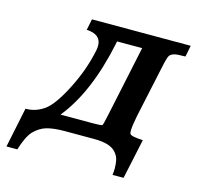

<svg xmlns="http://www.w3.org/2000/svg" viewBox="-104 -533 757 738"><g transform="rotate(15 275.0 -163.5)"><path d="M174 -442H567L558 -397Q524 -397 513 -393.5Q502 -390 496 -383Q490 -375 481 -331L437 -126Q429 -85 429 -67Q429 -58 431 -55Q436 -46 483 -44L449 115H405Q407 101 407 89Q407 76 404.5 59.5Q402 43 389.5 28Q377 13 355 6.5Q333 0 301 0Q297 0 292 0H185Q140 0 112.5 8Q85 16 62 40Q51 53 42.5 71.5Q34 90 26 115H-17L16 -44Q39 -44 58 -51Q77 -58 93 -70Q126 -96 165 -173Q205 -252 221 -331Q223 -341 223 -350Q223 -395 165 -398ZM289 -385 287 -374Q244 -170 152 -57H280Q315 -57 318 -60Q321 -63 329 -102L389 -385Z"/></g></svg>

Font: New Athena Unicode
Style: Bold Italic
Weight: 700
Designer: J. Rusten 1997; rev. by R. Hancock 2001, 2002, rev. by D. Mastronarde 2002-2021
Foundry: Society for Classical Studies (formerly American Philological Association)
Version: Version 5.008